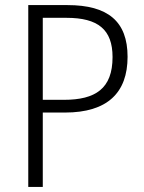

<svg xmlns="http://www.w3.org/2000/svg" viewBox="-20 -734 567 754"><path d="M245 -714H91V0H148V-292H235C402 -292 481 -370 481 -511C481 -650 404 -714 245 -714ZM241 -664C365 -664 422 -618 422 -510C422 -386 355 -342 231 -342H148V-664Z"/></svg>

Font: Noto Sans Gujarati UI SemiCondensed Light
Style: Regular
Weight: 300
Width: 4
Designer: Jelle Bosma - Monotype Design Team, Universal Thirst
Foundry: Monotype Imaging Inc.
Version: Version 2.106